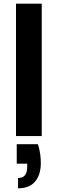

<svg xmlns="http://www.w3.org/2000/svg" viewBox="-20 -740 314 1044"><path d="M67 0V-720H207V0ZM78 284V228Q104 228 116 212.5Q128 197 128 165V150H71V44H186Q195 71 198.5 97Q202 123 202 146Q202 210 171 247Q140 284 78 284Z"/></svg>

Font: DM Sans 12pt ExtraBold
Style: Regular
Weight: 800
Version: Version 4.004;gftools[0.9.30]